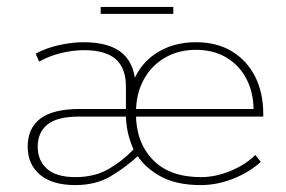

<svg xmlns="http://www.w3.org/2000/svg" viewBox="-20 -525 828 555"><path d="M198 10Q131 10 95.5 -20Q60 -50 60 -101Q60 -154 96.5 -182Q133 -210 212 -210H361L344 -199V-275Q344 -328 314.5 -354Q285 -380 223 -380Q192 -380 158 -372Q124 -364 93 -347L83 -370Q115 -387 152.5 -395Q190 -403 221 -403Q298 -403 335 -370Q372 -337 372 -269H358Q377 -334 427.5 -368.5Q478 -403 546 -403Q607 -403 650.5 -376.5Q694 -350 717.5 -303.5Q741 -257 741 -195V-188H368V-210H713Q712 -261 691 -299.5Q670 -338 633 -359.5Q596 -381 546 -381Q496 -381 456.5 -358Q417 -335 395 -294Q373 -253 373 -199V-196Q373 -114 421.5 -63.5Q470 -13 561 -13Q603 -13 646.5 -31Q690 -49 718 -77L734 -57Q699 -26 653 -8Q607 10 560 10Q490 10 444.5 -15Q399 -40 376 -77L381 -76Q343 -41 300 -15.5Q257 10 198 10ZM198 -13Q254 -13 295 -37Q336 -61 370 -97L368 -89Q357 -112 351 -136Q345 -160 344 -188H210Q145 -188 117 -165Q89 -142 89 -101Q89 -61 116 -37Q143 -13 198 -13ZM271 -485V-505H481V-485Z"/></svg>

Font: Rokkitt Thin
Style: Regular
Weight: 250
Version: Version 3.103